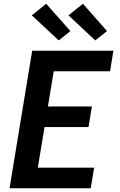

<svg xmlns="http://www.w3.org/2000/svg" viewBox="-20 -1006 640 1026"><path d="M31 0 152 -735H586L568 -625H267L236 -437H471L453 -327H218L182 -110H483L465 0ZM489 -790 346 -924 423 -986 552 -840ZM294 -790 150 -924 227 -986 356 -840Z"/></svg>

Font: Iosevka Aile Extrabold Oblique
Style: Regular
Weight: 800
Italic angle: -9°
Designer: Belleve Invis
Foundry: Belleve Invis
Version: Version 31.1.0; ttfautohint (v1.8.4)